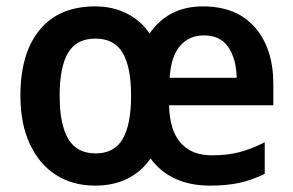

<svg xmlns="http://www.w3.org/2000/svg" viewBox="-20 -623 919 602"><path d="M616 -603Q722 -603 779.5 -537Q837 -471 837 -359V-293H510Q512 -214 546.5 -175Q581 -136 644 -136Q693 -136 731 -146Q769 -156 810 -177V-78Q772 -59 732 -50Q692 -41 639 -41Q515 -41 452 -126Q423 -84 379 -62.5Q335 -41 279 -41Q208 -41 155.5 -74.5Q103 -108 73.5 -171.5Q44 -235 44 -323Q44 -456 104.5 -529.5Q165 -603 279 -603Q332 -603 376 -581.5Q420 -560 449 -518Q508 -603 616 -603ZM619 -512Q573 -512 544.5 -479Q516 -446 512 -379H722Q721 -438 696 -475Q671 -512 619 -512ZM279 -502Q220 -502 193.5 -457.5Q167 -413 167 -323Q167 -233 194 -187.5Q221 -142 280 -142Q338 -142 364.5 -187Q391 -232 391 -323Q391 -413 364.5 -457.5Q338 -502 279 -502Z"/></svg>

Font: Noto Sans Tamil UI SemiCondensed SemiBold
Style: Regular
Weight: 600
Width: 4
Designer: Jelle Bosma - Monotype Design Team
Foundry: Monotype Imaging Inc.
Version: Version 2.004; ttfautohint (v1.8.4.7-5d5b)